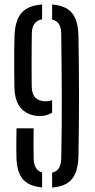

<svg xmlns="http://www.w3.org/2000/svg" viewBox="-20 -826 422 853"><path d="M44 -442Q43.5 -478.5 43.2 -521.8Q43 -565 43.2 -604Q43.5 -643 44.5 -666.5Q47 -735.5 75.5 -768.5Q104 -801.5 167 -806V-740.5Q122 -731.5 121.5 -678.5Q121 -663.5 120.8 -631.5Q120.5 -599.5 120.5 -562Q120.5 -524.5 120.5 -491Q120.5 -457.5 121 -439.5Q122.5 -376 184 -376Q198.5 -376 211.5 -381V-325.5Q188 -310.5 157.5 -310.5Q108.5 -310.5 76.8 -341.2Q45 -372 44 -442ZM211.5 7V-59Q250.5 -67 252 -120Q255 -259 254.5 -394.5Q254 -530 252 -678.5Q251 -730 211.5 -739.5V-806Q273 -801 300 -768.2Q327 -735.5 328.5 -666.5Q331 -529 331 -395.5Q331 -262 328.5 -132.5Q327 -63 299.2 -30Q271.5 3 211.5 7ZM53 -132.5Q52.5 -147 52.5 -170Q52.5 -193 52.8 -216.5Q53 -240 53.5 -256H129.5Q129 -222.5 128.8 -189.2Q128.5 -156 129.5 -120Q131.5 -69.5 167 -60V6.5Q107 1.5 80.2 -31.5Q53.5 -64.5 53 -132.5Z"/></svg>

Font: Big Shoulders Stencil Display Medium
Style: Regular
Weight: 500
Designer: Patric King
Foundry: XO Type Co
Version: Version 1.000